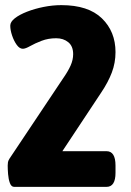

<svg xmlns="http://www.w3.org/2000/svg" viewBox="-20 -728 510 748"><path d="M35 0Q24 0 18.5 -15Q13 -30 11.5 -49.5Q10 -69 10 -83Q10 -90 11 -96Q12 -102 17 -110L224 -420Q245 -450 255 -472.5Q265 -495 265 -517Q265 -548 246 -563.5Q227 -579 199 -579Q168 -579 142 -569Q116 -559 97.5 -548.5Q79 -538 69 -538Q56 -538 45 -553.5Q34 -569 27 -590Q20 -611 20 -628Q20 -643 38 -657Q56 -671 85.5 -682.5Q115 -694 150 -701Q185 -708 219 -708Q324 -708 377 -656.5Q430 -605 430 -525Q430 -483 415.5 -445Q401 -407 374 -367L223 -139H395Q430 -139 430 -83V-55Q430 0 395 0Z"/></svg>

Font: Asap Condensed ExtraBold
Style: Regular
Weight: 800
Width: 3
Designer: Pablo Cosgaya
Foundry: Omnibus-Type
Version: Version 3.001; ttfautohint (v1.8.4.7-5d5b)